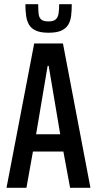

<svg xmlns="http://www.w3.org/2000/svg" viewBox="-20 -895 462 915"><path d="M11 0 143 -688H280L411 0H314L282 -173H137L106 0ZM152 -255H267L212 -581H207ZM211 -739Q174 -739 151.5 -749Q129 -759 118.5 -777Q108 -795 104.5 -820Q101 -845 101 -875H162Q162 -848 164 -829.5Q166 -811 176.5 -802Q187 -793 211 -793Q235 -793 245.5 -802.5Q256 -812 259 -830Q262 -848 262 -875H322Q322 -845 319 -820Q316 -795 305 -777Q294 -759 272 -749Q250 -739 211 -739Z"/></svg>

Font: Saira ExtraCondensed SemiBold
Style: Regular
Weight: 600
Width: 2
Designer: Hector Gatti with collaboration of the Omnibus-Type team
Foundry: Omnibus-Type
Version: Version 1.101